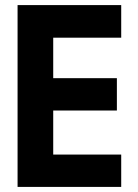

<svg xmlns="http://www.w3.org/2000/svg" viewBox="-20 -734 540 754"><path d="M49 0H456V-127H189V-300H439V-427H189V-586H456V-714H49Z"/></svg>

Font: Noto Sans Mono ExtraCondensed ExtraBold
Style: Regular
Weight: 800
Width: 2
Designer: Monotype Design Team
Foundry: Monotype Imaging Inc.
Version: Version 2.014